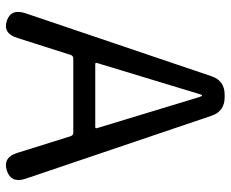

<svg xmlns="http://www.w3.org/2000/svg" viewBox="-85 -689 777 647"><g transform="rotate(90 303.5 -365.5)"><path d="M50 0Q8 -14 25 -64L237 -690Q252 -734 299 -734H308Q355 -734 370 -690L582 -64Q599 -15 555 0Q510 14 495 -36L439 -215Q436 -224 427 -224H177Q168 -224 165 -215L108 -36Q93 14 50 0ZM192 -303Q191 -298 196 -298H408Q413 -298 412 -303L307 -649Q304 -658 302 -658Q300 -658 297 -649Z"/></g></svg>

Font: Resource Han Rounded KR
Style: Regular
Weight: 400
Designer: Cyano Hao (round all glyphs); Ryoko NISHIZUKA 西塚涼子 (kana, bopomofo & ideographs); Paul D. Hunt (Latin, Greek & Cyrillic)
Foundry: Cyano Hao
Version: 0.990